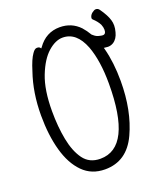

<svg xmlns="http://www.w3.org/2000/svg" viewBox="-137 -822 796 928"><g transform="rotate(-20 261.0 -358.5)"><path d="M153 -642 157 -647Q200 -708 271 -708Q332 -708 373 -665Q390 -646 404 -622L410 -617Q422 -606 437 -603Q449 -600 455 -600Q467 -600 470 -613Q471 -618 471 -623Q471 -635 465 -650Q455 -670 434 -689Q431 -693 431 -696Q431 -699 432 -702Q435 -713 446 -721.5Q457 -730 465 -730Q476 -730 483 -720Q510 -682 518 -654Q522 -641 522 -626Q522 -611 517 -593Q509 -561 487 -547Q474 -539 459 -539Q452 -539 438 -541L440 -534Q460 -458 460 -363Q460 -211 408 -99Q356 13 244 13Q175 13 130 -32.5Q85 -78 63 -157Q41 -236 41 -337Q41 -455 75 -553Q92 -609 110 -634Q122 -652 133.5 -652Q145 -652 149 -647ZM402 -371Q402 -488 373 -566Q338 -656 267 -656Q230 -656 191.5 -622Q153 -588 125.5 -518Q98 -448 98 -339Q98 -259 111 -192Q124 -125 154 -84Q184 -43 240 -43Q402 -43 402 -371Z"/></g></svg>

Font: Moon Stars Kai HW Light
Style: Regular
Weight: 300
Designer: GuiWonder
Version: Version 1.101